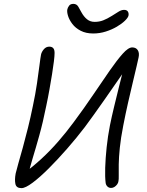

<svg xmlns="http://www.w3.org/2000/svg" viewBox="-20 -958 762 992"><path d="M462 -785Q424 -785 397 -799Q370 -813 354 -834Q338 -855 331.5 -876Q325 -897 328 -910Q330 -919 337 -928.5Q344 -938 359 -938Q376 -938 384.5 -923.5Q393 -909 401 -894Q413 -872 429.5 -858.5Q446 -845 469 -845Q493 -845 513.5 -853Q534 -861 558 -876Q576 -887 591.5 -897Q607 -907 621 -907Q635 -907 640.5 -898.5Q646 -890 644 -878Q642 -867 625.5 -851Q609 -835 583.5 -820Q558 -805 526.5 -795Q495 -785 462 -785ZM91 14Q64 14 59.5 -8Q55 -30 61 -62Q65 -80 75 -114.5Q85 -149 98 -196Q111 -243 124.5 -297.5Q138 -352 150 -411Q163 -472 171 -526.5Q179 -581 184 -621Q189 -661 192 -676Q195 -690 206.5 -703.5Q218 -717 235 -717Q244 -717 250 -713.5Q256 -710 259 -703Q262 -696 262 -685Q262 -670 258.5 -641Q255 -612 249 -575Q243 -538 235.5 -495.5Q228 -453 219 -411Q202 -326 183 -258Q164 -190 148.5 -139.5Q133 -89 126 -53L105 -64Q150 -97 194 -137.5Q238 -178 280 -226Q322 -274 361 -327Q416 -401 462.5 -470Q509 -539 547 -593.5Q585 -648 614 -680.5Q643 -713 663 -713Q683 -713 692 -698.5Q701 -684 696 -661Q694 -651 686 -616.5Q678 -582 666 -532Q654 -482 641 -424.5Q628 -367 617 -310Q604 -244 599 -194Q594 -144 593.5 -109Q593 -74 593.5 -52.5Q594 -31 592 -22Q591 -13 585 -5Q579 3 571 8Q563 13 554 13Q543 13 535.5 6Q528 -1 526 -12Q522 -43 523.5 -91.5Q525 -140 531 -197Q537 -254 548 -310Q557 -355 570 -408.5Q583 -462 595.5 -512.5Q608 -563 617.5 -599.5Q627 -636 630 -646L656 -637Q646 -624 624.5 -593.5Q603 -563 575.5 -523Q548 -483 518.5 -441Q489 -399 462.5 -362Q436 -325 418 -301Q376 -246 327.5 -190.5Q279 -135 232.5 -88.5Q186 -42 148.5 -14Q111 14 91 14Z"/></svg>

Font: Shantell Sans Light
Style: Italic
Weight: 300
Italic angle: -11°
Designer: Stephen Nixon, Anya Danilova, Shantell Martin
Foundry: Arrow Type
Version: Version 1.008;[ac192a2d6]